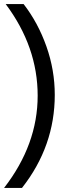

<svg xmlns="http://www.w3.org/2000/svg" viewBox="-30 -727 360 943"><path d="M78 196H-10Q155 -17 155 -257Q155 -497 -2 -707H86Q157 -615 198 -499Q239 -383 239 -261Q239 -9 78 196Z"/></svg>

Font: Hind Guntur
Style: Regular
Weight: 400
Designer: Manushi Parikh, Hitesh Malaviya
Foundry: Indian Type Foundry
Version: Version 1.002;PS 1.0;hotconv 1.0.86;makeotf.lib2.5.63406; tt